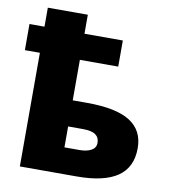

<svg xmlns="http://www.w3.org/2000/svg" viewBox="-84 -833 805 905"><g transform="rotate(10 318.0 -380.0)"><path d="M71.8 -668.9V-759.8H263.2V-668.9H446.8V-543.9H263.2V-350.1H331.1Q472.2 -350.1 538.1 -307.9Q604 -265.6 604 -181.2Q604 -88.9 539.1 -44.4Q474.1 0 344.2 0H71.8V-543.9H0V-668.9ZM413.1 -172.9Q413.1 -198.7 394.3 -211.9Q375.5 -225.1 333 -225.1H263.2V-125H335Q370.1 -125 391.6 -137Q413.1 -148.9 413.1 -172.9Z"/></g></svg>

Font: Black Ops One [rus by aLiNcE]
Style: Regular
Weight: 400
Designer: James Grieshaber
Foundry: James Grieshaber
Version: Version 1.002;May 25, 2024;FontCreator 13.0.0.2680 64-bit